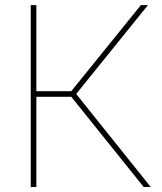

<svg xmlns="http://www.w3.org/2000/svg" viewBox="-20 -748 649 768"><path d="M103 0V-727.5H125.5V-383.3H265.1L543.5 -727.5H571.8L284.7 -372.1L583 0H554.7L265.1 -360.8H125.5V0Z"/></svg>

Font: Inter 20pt Thin
Style: Regular
Weight: 250
Version: Version 4.001;git-66647c0bb